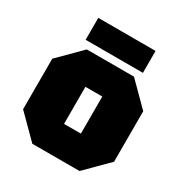

<svg xmlns="http://www.w3.org/2000/svg" viewBox="-170 -858 939 987"><g transform="rotate(30 300.0 -365.0)"><path d="M30 -130V-430L160 -560H440L570 -430V-130L440 0H160ZM250 -170H350V-390H250ZM130 -600V-730H470V-600Z"/></g></svg>

Font: Tektur Black
Style: Regular
Weight: 900
Designer: Adam Jagosz
Foundry: Adam Jagosz
Version: Version 1.005;gftools[0.9.30]